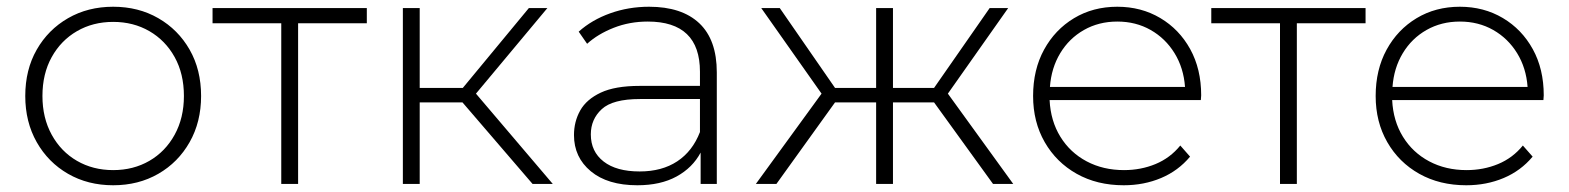

<svg xmlns="http://www.w3.org/2000/svg" viewBox="-20 -546 4658 570"><path d="M316 4Q241 4 182 -30Q123 -64 89 -124Q55 -184 55 -261Q55 -339 89 -398.5Q123 -458 182 -492Q241 -526 316 -526Q391 -526 450 -492Q509 -458 543 -398.5Q577 -339 577 -261Q577 -184 543 -124Q509 -64 450 -30Q391 4 316 4ZM316 -41Q376 -41 423.5 -68.5Q471 -96 498.5 -146Q526 -196 526 -261Q526 -327 498.5 -376.5Q471 -426 423.5 -453.5Q376 -481 316 -481Q256 -481 208.5 -453.5Q161 -426 133.5 -376.5Q106 -327 106 -261Q106 -196 133.5 -146Q161 -96 208.5 -68.5Q256 -41 316 -41Z M815 0V-477H611V-522H1069V-477H865V0Z M1561 0 1353 -242H1226V0H1176V-522H1226V-285H1354L1550 -522H1605L1393 -268L1621 0Z M2060 0V-93Q2036 -48 1988.5 -22Q1941 4 1872 4Q1784 4 1734 -37.5Q1684 -79 1684 -145Q1684 -185 1702.5 -218Q1721 -251 1763.5 -271Q1806 -291 1879 -291H2058V-333Q2058 -482 1903 -482Q1849 -482 1802 -463.5Q1755 -445 1723 -416L1698 -452Q1737 -487 1791.5 -506.5Q1846 -526 1907 -526Q2004 -526 2056 -477Q2108 -428 2108 -331V0ZM2058 -154V-252H1880Q1799 -252 1766.5 -222Q1734 -192 1734 -147Q1734 -96 1772 -66.5Q1810 -37 1879 -37Q1945 -37 1990.5 -67Q2036 -97 2058 -154Z M2928 0 2753 -242H2631V0H2581V-242H2459L2285 0H2224L2419 -268L2240 -522H2295L2459 -285H2581V-522H2631V-285H2753L2918 -522H2973L2794 -268L2988 0Z M3316 4Q3237 4 3176.5 -30Q3116 -64 3081.5 -124Q3047 -184 3047 -261Q3047 -339 3079.5 -398.5Q3112 -458 3168.5 -492Q3225 -526 3297 -526Q3368 -526 3424.5 -492.5Q3481 -459 3513.5 -400Q3546 -341 3546 -263Q3546 -260 3545.5 -256Q3545 -252 3545 -249H3096Q3099 -187 3128 -140Q3157 -93 3206 -67Q3255 -41 3317 -41Q3367 -41 3410.5 -59Q3454 -77 3484 -114L3513 -81Q3478 -39 3427 -17.5Q3376 4 3316 4ZM3097 -288H3498Q3494 -344 3467 -388Q3440 -432 3396 -457Q3352 -482 3297 -482Q3242 -482 3198 -457Q3154 -432 3127.5 -388Q3101 -344 3097 -288Z M3780 0V-477H3576V-522H4034V-477H3830V0Z M4333 4Q4254 4 4193.5 -30Q4133 -64 4098.5 -124Q4064 -184 4064 -261Q4064 -339 4096.5 -398.5Q4129 -458 4185.5 -492Q4242 -526 4314 -526Q4385 -526 4441.5 -492.5Q4498 -459 4530.5 -400Q4563 -341 4563 -263Q4563 -260 4562.5 -256Q4562 -252 4562 -249H4113Q4116 -187 4145 -140Q4174 -93 4223 -67Q4272 -41 4334 -41Q4384 -41 4427.5 -59Q4471 -77 4501 -114L4530 -81Q4495 -39 4444 -17.5Q4393 4 4333 4ZM4114 -288H4515Q4511 -344 4484 -388Q4457 -432 4413 -457Q4369 -482 4314 -482Q4259 -482 4215 -457Q4171 -432 4144.5 -388Q4118 -344 4114 -288Z"/></svg>

Font: Montserrat Light
Style: Regular
Weight: 300
Designer: Julieta Ulanovsky
Foundry: Julieta Ulanovsky
Version: Version 9.000; ttfautohint (v1.8.4.7-5d5b)